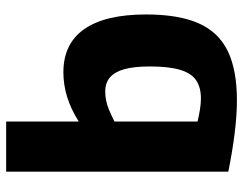

<svg xmlns="http://www.w3.org/2000/svg" viewBox="-103 -677 790 624"><g transform="rotate(-90 292.0 -365.0)"><path d="M46 -18V-740H209V-504Q250 -530 289.5 -542Q329 -554 369 -554Q462 -554 509.5 -486Q557 -418 557 -285Q557 -180 528.5 -115Q500 -50 438.5 -20Q377 10 278 10Q229 10 169.5 2.5Q110 -5 46 -18ZM209 -118Q230 -113 249 -110Q268 -107 284 -107Q320 -107 343 -122.5Q366 -138 377 -174.5Q388 -211 388 -273Q388 -325 379 -356.5Q370 -388 352 -403Q334 -418 307 -418Q292 -418 277 -415Q262 -412 245.5 -405Q229 -398 209 -388Z"/></g></svg>

Font: Georama ExtraCondensed Thin
Style: Bold
Weight: 700
Version: Version 1.001